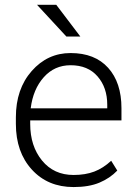

<svg xmlns="http://www.w3.org/2000/svg" viewBox="-20 -755 555 785"><path d="M280.8 9.8Q175.3 9.8 110.1 -61.8Q44.9 -133.3 44.9 -248.5V-275.4Q44.9 -391.1 109.6 -464.6Q174.3 -538.1 268.6 -538.1Q367.7 -538.1 422.1 -477.8Q476.6 -417.5 476.6 -312.5V-262.7H103.5V-248.5Q103.5 -157.7 151.9 -98.6Q200.2 -39.6 280.8 -39.6Q329.1 -39.6 365.5 -53.5Q401.9 -67.4 434.6 -97.7L459.5 -57.6Q429.7 -26.4 386.7 -8.3Q343.8 9.8 280.8 9.8ZM268.6 -488.3Q202.6 -488.3 158.9 -439.2Q115.2 -390.1 105.5 -312H418.5V-326.7Q418.5 -397 378.9 -442.6Q339.4 -488.3 268.6 -488.3ZM308.6 -605.5H251.5L131.3 -735.4H210Z"/></svg>

Font: Franko
Style: Light
Weight: 300
Designer: Google
Version: Version 1.200310; 2013